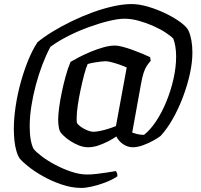

<svg xmlns="http://www.w3.org/2000/svg" viewBox="-20 -724 988 944"><path d="M381 200Q332 200 282.5 183Q233 166 190.5 142Q148 118 118.5 94Q89 70 78 57Q68 43 61 19.5Q54 -4 51 -32.5Q48 -61 48 -90Q48 -140 56.5 -198.5Q65 -257 81 -315.5Q97 -374 118 -426Q139 -478 164 -516Q195 -542 238.5 -568.5Q282 -595 332.5 -619.5Q383 -644 435 -663Q487 -682 536.5 -693Q586 -704 627 -704Q665 -704 710 -690.5Q755 -677 797 -656.5Q839 -636 869 -613.5Q899 -591 907 -573Q916 -553 921 -525.5Q926 -498 926 -466Q926 -417 913.5 -360.5Q901 -304 879.5 -247Q858 -190 830 -140.5Q802 -91 770 -56Q759 -47 735 -33.5Q711 -20 683.5 -10Q656 0 634 0Q614 0 597 -8.5Q580 -17 568.5 -29.5Q557 -42 552 -53Q535 -41 511.5 -29Q488 -17 463 -8.5Q438 0 413 0Q391 0 368 -9Q345 -18 325.5 -31Q306 -44 292.5 -57Q279 -70 275 -78Q271 -86 268.5 -102Q266 -118 266 -137Q266 -158 270.5 -193Q275 -228 283.5 -269Q292 -310 303 -350Q314 -390 327 -420Q342 -429 368 -442.5Q394 -456 425 -469Q456 -482 487.5 -491Q519 -500 546 -500Q560 -500 583 -494Q606 -488 632 -478.5Q658 -469 681 -459.5Q704 -450 718 -443L721 -425Q711 -414 702 -400.5Q693 -387 686 -365.5Q679 -344 673 -310L630 -72Q641 -68 655.5 -64.5Q670 -61 688 -61Q718 -84 746.5 -126.5Q775 -169 797.5 -223.5Q820 -278 833 -336Q846 -394 846 -446Q846 -473 842 -496Q838 -519 832 -534Q821 -546 795.5 -563Q770 -580 735.5 -595.5Q701 -611 663.5 -621.5Q626 -632 592 -632Q562 -632 516 -621Q470 -610 417.5 -591Q365 -572 315.5 -547Q266 -522 228 -494Q207 -455 188.5 -406.5Q170 -358 156 -305.5Q142 -253 134 -201Q126 -149 126 -103Q126 -66 131 -37.5Q136 -9 145 8Q158 24 186.5 45.5Q215 67 253 87Q291 107 331.5 120.5Q372 134 409 134Q429 134 455.5 131Q482 128 507.5 124Q533 120 549 117Q552 119 555 126.5Q558 134 557 143Q532 160 498 173Q464 186 432.5 193Q401 200 381 200ZM439 -76Q452 -76 473.5 -80.5Q495 -85 516.5 -92Q538 -99 550 -104L603 -392Q589 -399 568.5 -406Q548 -413 529 -418Q510 -423 499 -423Q490 -423 473.5 -421Q457 -419 440 -416Q423 -413 411 -409Q403 -391 394 -357.5Q385 -324 376.5 -284Q368 -244 362.5 -207Q357 -170 357 -145Q357 -136 357 -130Q357 -124 358 -120Q364 -110 379 -99.5Q394 -89 411 -82.5Q428 -76 439 -76Z"/></svg>

Font: Texturina Medium 12pt Medium
Style: Italic
Weight: 500
Italic angle: -11°
Version: Version 1.002